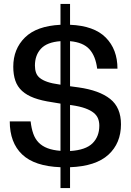

<svg xmlns="http://www.w3.org/2000/svg" viewBox="-20 -848 670 984"><path d="M290 116V9Q157 4 93.5 -56.5Q30 -117 30 -226H137Q141 -190 150.5 -163Q160 -136 178 -117.5Q196 -99 223.5 -88.5Q251 -78 290 -75V-317L248 -324Q193 -332 155 -346Q117 -360 93 -382Q69 -404 58.5 -435Q48 -466 48 -506Q48 -597 108 -656Q168 -715 290 -721V-828H339V-721Q462 -716 522 -655.5Q582 -595 582 -496H478Q470 -561 438 -596Q406 -631 339 -637V-406L383 -400Q489 -385 544.5 -341Q600 -297 600 -211Q600 -114 535.5 -55Q471 4 339 9V116ZM159 -512Q159 -492 164.5 -476Q170 -460 184 -448.5Q198 -437 222.5 -428.5Q247 -420 284 -415L290 -414V-637Q221 -632 190 -598.5Q159 -565 159 -512ZM339 -310V-74Q419 -79 454 -113.5Q489 -148 489 -204Q489 -224 482.5 -240.5Q476 -257 460 -270Q444 -283 416.5 -293Q389 -303 347 -309Z"/></svg>

Font: Firefly Display Medium
Style: Regular
Weight: 500
Designer: Colophon Foundry, Jonny Pinhorn
Foundry: Colophon Foundry
Version: Version 1.200; ttfautohint (v1.8.3)